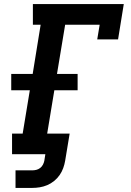

<svg xmlns="http://www.w3.org/2000/svg" viewBox="-20 -755 640 940"><path d="M56 165V79H138Q148 79 158 76.5Q168 74 176.5 67.5Q185 61 190 51.5Q195 42 197 32L202 0H39V-101H91L126 -313H35V-393H140L179 -634H141V-735H586L558 -562H456L468 -634H299L259 -393H360V-313H246L211 -101H321L299 32Q296 50 289.5 68Q283 86 272 102Q261 118 245 131Q229 144 211 151.5Q193 159 174.5 162Q156 165 138 165Z"/></svg>

Font: Iosevka Etoile Oblique
Style: Bold
Weight: 700
Italic angle: -9°
Designer: Belleve Invis
Foundry: Belleve Invis
Version: Version 15.5.2; ttfautohint (v1.8.4)